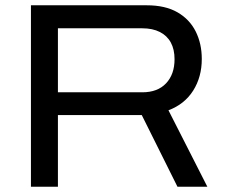

<svg xmlns="http://www.w3.org/2000/svg" viewBox="-20 -706 855 726"><path d="M97 0V-686H535Q605 -686 651 -659.5Q697 -633 720 -587Q743 -541 743 -483Q743 -415 710.5 -363.5Q678 -312 617 -289L764 0H651L516 -271H199V0ZM199 -357H518Q576 -357 608 -391Q640 -425 640 -482Q640 -519 626 -545Q612 -571 584.5 -585Q557 -599 518 -599H199Z"/></svg>

Font: Archivo SemiExpanded
Style: Regular
Weight: 400
Width: 6
Designer: Hector Gatti
Foundry: Omnibus-Type
Version: Version 2.001